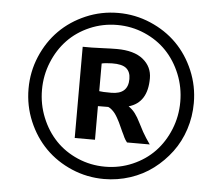

<svg xmlns="http://www.w3.org/2000/svg" viewBox="-57 -1040 1142 986"><g transform="rotate(5 514.0 -547.0)"><path d="M513.7 -119.1Q426.3 -119.1 347.4 -152.8Q268.6 -186.5 211.7 -243.9Q154.8 -301.3 121.3 -380.6Q87.9 -460 87.9 -547.9Q87.9 -635.3 121.3 -714.4Q154.8 -793.5 211.7 -850.6Q268.6 -907.7 347.4 -941.4Q426.3 -975.1 513.7 -975.1Q601.1 -975.1 680.2 -941.4Q759.3 -907.7 816.2 -850.6Q873 -793.5 906.5 -714.4Q939.9 -635.3 939.9 -547.9Q939.9 -477.5 918.7 -412.1Q897.5 -346.7 858.2 -293.9Q818.8 -241.2 766.6 -201.7Q714.4 -162.1 648.9 -140.6Q583.5 -119.1 513.7 -119.1ZM372.3 -211.4Q439 -182.6 513.7 -182.6Q588.4 -182.6 655 -211.4Q721.7 -240.2 768.6 -289.3Q815.4 -338.4 842.8 -405.8Q870.1 -473.1 870.1 -547.9Q870.1 -622.6 842.8 -689.9Q815.4 -757.3 768.6 -806.4Q721.7 -855.5 655 -884.3Q588.4 -913.1 513.7 -913.1Q439 -913.1 372.3 -884.3Q305.7 -855.5 258.8 -806.4Q211.9 -757.3 184.6 -689.9Q157.2 -622.6 157.2 -547.9Q157.2 -473.1 184.6 -405.8Q211.9 -338.4 258.8 -289.3Q305.7 -240.2 372.3 -211.4ZM346.2 -315.9V-786.1H392.6Q412.1 -786.1 452.1 -788.1Q492.2 -790 522 -790Q610.8 -790 657.5 -752.2Q704.1 -714.4 704.1 -654.8Q704.1 -529.3 607.9 -502Q627.9 -488.3 641.8 -470Q655.8 -451.7 671.6 -419.7Q687.5 -387.7 693.4 -377.9Q710 -348.6 732.9 -316.4H615.7Q611.3 -321.8 606.9 -328.6Q602.5 -335.4 600.3 -340.3Q598.1 -345.2 593.5 -355.2Q588.9 -365.2 586.4 -369.6Q583.5 -376 576.4 -391.6Q569.3 -407.2 565.2 -416Q561 -424.8 553.2 -438.5Q545.4 -452.1 538.8 -460.7Q532.2 -469.2 522.9 -477.5Q513.7 -485.8 503.9 -489.7Q494.6 -489.3 450.7 -489.3V-315.9ZM450.7 -566.4Q465.3 -563.5 513.2 -563.5Q599.6 -563.5 599.6 -642.1Q599.6 -678.7 577.6 -697Q555.7 -715.3 503.4 -714.4Q467.3 -713.4 450.7 -709Z"/></g></svg>

Font: HaufeMerriweatherSans
Style: Bold
Weight: 700
Designer: Eben Sorkin
Foundry: Eben Sorkin
Version: Version 1.56